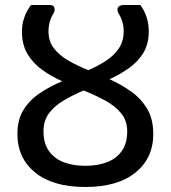

<svg xmlns="http://www.w3.org/2000/svg" viewBox="-20 -738 682 766"><path d="M320.5 8Q191.5 8 120.5 -49.5Q49.5 -107 49.5 -203.5Q49.5 -262 74.5 -301Q99.5 -340 140 -367Q180.5 -394 228 -414Q184 -433.5 147.8 -459.8Q111.5 -486 89.5 -523Q67.5 -560 67.5 -612.5Q67.5 -669 103.5 -718H178.5Q197.5 -718 198 -700.5Q198 -694.5 195 -687Q173.5 -654 173.5 -612.5Q173.5 -573 195.2 -545Q217 -517 253 -496.2Q289 -475.5 332.5 -458Q371.5 -475 403.5 -496Q435.5 -517 454.5 -545.5Q473.5 -574 473.5 -614Q473.5 -653 452 -686Q448.5 -693.5 448.5 -699.5Q448.5 -707.5 454.8 -712.8Q461 -718 474.5 -718H540Q573.5 -672.5 573.5 -612.5Q573.5 -562.5 552 -527.2Q530.5 -492 495.2 -466.8Q460 -441.5 417 -422Q463.5 -401 503 -373Q542.5 -345 567 -304.2Q591.5 -263.5 591.5 -203.5Q591.5 -107 520.5 -49.5Q449.5 8 320.5 8ZM320.5 -76.5Q369.5 -76.5 407.2 -91Q445 -105.5 466.2 -136Q487.5 -166.5 487.5 -214Q487.5 -257 463.2 -286.2Q439 -315.5 399.5 -337Q360 -358.5 313.5 -377Q270 -358.5 233.8 -337Q197.5 -315.5 175.5 -286.2Q153.5 -257 153.5 -214Q153.5 -166.5 174.8 -136Q196 -105.5 233.8 -91Q271.5 -76.5 320.5 -76.5Z"/></svg>

Font: Verano Sans Medium
Style: Regular
Weight: 500
Designer: Lukasz Dziedzic with Adam Twardoch and Botio Nikoltchev
Foundry: tyPoland Lukasz Dziedzic
Version: Version 3.001;December 28, 2019;FontCreator 12.0.0.2547 64-b